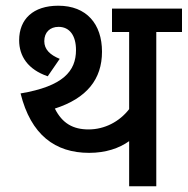

<svg xmlns="http://www.w3.org/2000/svg" viewBox="-20 -652 657 672"><path d="M527 -540H617V-622H372V-540H432V-270C398 -226 346 -199 290 -199C236 -199 198 -220 172 -272C284 -308 337 -375 337 -471C337 -568 283 -632 184 -632C96 -632 47 -585 47 -511C47 -456 77 -409 147 -385L189 -446C155 -460 135 -479 135 -508C135 -539 155 -558 185 -558C224 -558 246 -527 246 -477C246 -403 201 -350 52 -325C88 -180 173 -117 292 -117C350 -117 397 -133 432 -158V0H527Z"/></svg>

Font: Noto Sans Devanagari SemiCondensed Medium
Style: Regular
Weight: 500
Width: 4
Designer: Jelle Bosma - Monotype Design Team
Foundry: Monotype Imaging Inc.
Version: Version 2.004